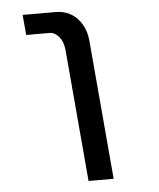

<svg xmlns="http://www.w3.org/2000/svg" viewBox="-54 -655 708 857"><g transform="rotate(-5 300.0 -227.0)"><path d="M190.5 -518.5H87.5L79.5 -609H229Q267 -609 296.8 -590.8Q326.5 -572.5 344.5 -541Q362.5 -509.5 366 -470.5L420.5 155H308L256.5 -437Q253 -473.5 234.5 -496Q216 -518.5 190.5 -518.5Z"/></g></svg>

Font: JuliaMono
Style: Bold Italic
Weight: 700
Italic angle: -9°
Monospace: yes
Designer: cormullion
Foundry: corm
Version: Version 0.057; ttfautohint (v1.8.4)